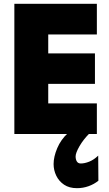

<svg xmlns="http://www.w3.org/2000/svg" viewBox="-20 -700 567 1003"><path d="M55 0V-680H486V-520H232V-421H476V-262H232V-160H486V0ZM382 283Q342 283 315 265Q288 247 274 218Q260 189 260 157Q260 119 279 74Q298 29 335 -5H449Q415 29 395 64Q375 99 375 117Q375 133 381.5 143.5Q388 154 402 154Q422 154 446 144.5Q470 135 493 113L494 244Q472 262 443 272.5Q414 283 382 283Z"/></svg>

Font: Teachers ExtraBold
Style: Regular
Weight: 800
Designer: Alfredo Marco Pradil, Chank Diesel
Version: Version 1.001